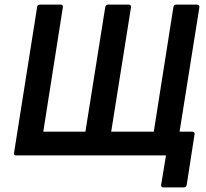

<svg xmlns="http://www.w3.org/2000/svg" viewBox="-20 -675 896 834"><path d="M690 139Q679 139 680 128L701 0H50Q39 0 41 -11L141 -643Q142 -655 153 -655H243Q255 -655 253 -643L168 -103H351L437 -643Q439 -655 450 -655H539Q550 -655 549 -643L463 -103H648L733 -643Q735 -655 745 -655H835Q847 -655 846 -643L760 -103H815Q827 -103 825 -91L791 128Q789 139 778 139Z"/></svg>

Font: Sofia Sans Semi Condensed
Style: Bold Italic
Weight: 700
Italic angle: -9°
Version: Version 4.100